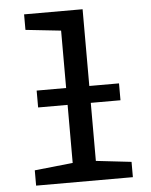

<svg xmlns="http://www.w3.org/2000/svg" viewBox="-54 -805 670 850"><g transform="rotate(-5 281.5 -380.0)"><path d="M72 0H502V-68L345 -86V-344H477V-419H345V-760H85V-691L242 -674V-419H111V-344H242V-86L72 -68Z"/></g></svg>

Font: Noto Sans Mono SemiCondensed Medium
Style: Regular
Weight: 500
Width: 4
Designer: Monotype Design Team
Foundry: Monotype Imaging Inc.
Version: Version 2.014